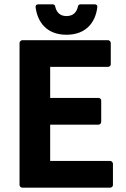

<svg xmlns="http://www.w3.org/2000/svg" viewBox="-20 -852 578 884"><path d="M70 0C70 5 75 12 83 12H487C492 12 500 8 500 0V-98C500 -103 495 -111 487 -111H211V-278H434C439 -278 446 -283 446 -291V-389C446 -394 442 -401 434 -401H211V-544H477C482 -544 490 -548 490 -556V-654C490 -659 485 -667 477 -667H83C78 -667 70 -662 70 -654ZM286 -692C377 -692 420 -750 428 -819C429 -830 421 -832 416 -832H351C345 -832 340 -829 339 -823C334 -798 319 -778 286 -778C254 -778 239 -798 234 -823C233 -829 228 -832 222 -832H156C145 -832 143 -823 144 -818C153 -749 196 -692 286 -692Z"/></svg>

Font: Falling Sky
Style: Bd
Weight: 700
Designer: Paul D. Hunt
Foundry: Adobe Systems Incorporated
Version: Version 1.02